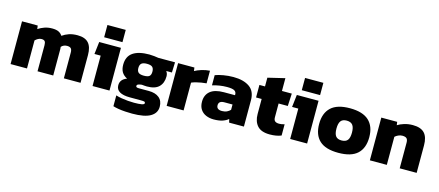

<svg xmlns="http://www.w3.org/2000/svg" viewBox="-56 -1277 4701 2057"><g transform="rotate(15 2294.5 -248.5)"><path d="M45 0V-474H219L224 -436Q255 -457 293.5 -470.5Q332 -484 378 -484Q424 -484 450 -471Q476 -458 492 -433Q524 -456 564.5 -470Q605 -484 660 -484Q743 -484 782 -440.5Q821 -397 821 -308V0H636V-286Q636 -318 623 -331.5Q610 -345 580 -345Q541 -345 516 -317Q518 -304 518 -292.5Q518 -281 518 -267V0H344V-289Q344 -318 334 -331.5Q324 -345 296 -345Q277 -345 259 -335Q241 -325 227 -311V0Z M939 -537V-673H1142V-537ZM954 0V-337H885L901 -474H1142V0Z M1440 176Q1405 176 1364 173.5Q1323 171 1286.5 165Q1250 159 1226 151V31Q1253 40 1288.5 46Q1324 52 1361 55Q1398 58 1429 58Q1482 58 1512.5 52.5Q1543 47 1543 33Q1543 21 1533 17.5Q1523 14 1495 14H1370Q1297 14 1257.5 -9.5Q1218 -33 1218 -80Q1218 -146 1291 -172Q1250 -193 1231 -225Q1212 -257 1212 -306Q1212 -398 1274.5 -441Q1337 -484 1455 -484Q1480 -484 1511 -480.5Q1542 -477 1556 -474H1742L1738 -360H1675Q1693 -337 1693 -304Q1693 -231 1650.5 -188.5Q1608 -146 1517 -146Q1504 -146 1489 -147.5Q1474 -149 1461 -150Q1439 -148 1423 -142Q1407 -136 1407 -122Q1407 -112 1416 -108.5Q1425 -105 1441 -105H1550Q1623 -105 1665 -71Q1707 -37 1707 29Q1707 99 1642 137.5Q1577 176 1440 176ZM1456 -249Q1500 -249 1517 -264Q1534 -279 1534 -314Q1534 -349 1517 -365Q1500 -381 1456 -381Q1415 -381 1396.5 -365.5Q1378 -350 1378 -314Q1378 -280 1395.5 -264.5Q1413 -249 1456 -249Z M1776 0V-474H1957L1962 -436Q1991 -453 2036 -467Q2081 -481 2127 -484V-344Q2101 -342 2070.5 -337Q2040 -332 2011.5 -324.5Q1983 -317 1964 -308V0Z M2298 10Q2253 10 2214.5 -6Q2176 -22 2153 -56Q2130 -90 2130 -142Q2130 -217 2180 -258.5Q2230 -300 2331 -300H2454V-309Q2454 -337 2431 -350Q2408 -363 2350 -363Q2268 -363 2188 -338V-451Q2224 -465 2278 -474.5Q2332 -484 2388 -484Q2501 -484 2567 -438Q2633 -392 2633 -292V0H2469L2460 -38Q2435 -16 2395.5 -3Q2356 10 2298 10ZM2362 -100Q2394 -100 2416.5 -111Q2439 -122 2454 -138V-197H2363Q2301 -197 2301 -148Q2301 -100 2362 -100Z M2921 10Q2826 10 2783 -38Q2740 -86 2740 -168V-335H2678V-474H2740V-571L2928 -616V-474H3037L3030 -335H2928V-182Q2928 -152 2943 -139.5Q2958 -127 2989 -127Q3018 -127 3048 -137V-12Q2995 10 2921 10Z M3131 -537V-673H3334V-537ZM3146 0V-337H3077L3093 -474H3334V0Z M3681 10Q3539 10 3471.5 -53Q3404 -116 3404 -237Q3404 -357 3472 -420.5Q3540 -484 3681 -484Q3823 -484 3891.5 -420.5Q3960 -357 3960 -237Q3960 -116 3892 -53Q3824 10 3681 10ZM3681 -127Q3727 -127 3747.5 -153Q3768 -179 3768 -237Q3768 -294 3747.5 -320.5Q3727 -347 3681 -347Q3636 -347 3616 -320.5Q3596 -294 3596 -237Q3596 -179 3616 -153Q3636 -127 3681 -127Z M4030 0V-474H4206L4211 -438Q4238 -456 4282.5 -470Q4327 -484 4378 -484Q4467 -484 4508 -440Q4549 -396 4549 -304V0H4361V-285Q4361 -317 4347 -331Q4333 -345 4298 -345Q4277 -345 4254.5 -335Q4232 -325 4218 -311V0Z"/></g></svg>

Font: Kanit
Style: Bold
Weight: 700
Designer: Katatrad Team
Foundry: CadsonDemak
Version: Version 2.000; ttfautohint (v1.8.3)